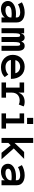

<svg xmlns="http://www.w3.org/2000/svg" viewBox="1566 -2244 688 3863"><g transform="rotate(90 1909.5 -313.0)"><path d="M-2 -130.9Q-2 -170.9 19.5 -200.9Q41 -231 75.9 -251Q110.8 -271 156 -281Q201.2 -291 248 -291Q273.9 -291 292.5 -290Q311 -289.1 330.1 -287.1V-305.2Q330.1 -340.8 302.5 -358.4Q274.9 -376 230 -376Q189 -376 146.5 -364.5Q104 -353 65.9 -331.1L24.9 -410.2Q69.8 -436 121.3 -450.9Q172.9 -465.8 230 -465.8Q267.1 -465.8 303 -457.5Q338.9 -449.2 367.4 -430.2Q396 -411.1 413.1 -380.6Q430.2 -350.1 430.2 -305.2V0H330.1V-66.9Q306.2 -29.8 259.5 -9.3Q212.9 11.2 159.2 11.2Q126 11.2 96.4 2.2Q66.9 -6.8 45.4 -24.9Q23.9 -43 11 -69.6Q-2 -96.2 -2 -130.9ZM185.1 -79.1Q214.8 -79.1 241 -86.7Q267.1 -94.2 287.1 -107.7Q307.1 -121.1 318.6 -140.1Q330.1 -159.2 330.1 -182.1V-199.2Q306.2 -203.1 285.2 -203.6Q264.2 -204.1 248 -204.1Q173.8 -204.1 136 -184.6Q98.1 -165 98.1 -136.2Q98.1 -79.1 185.1 -79.1Z M1001 0H899.9V-312Q899.9 -344.2 893.3 -359.6Q886.7 -375 870.1 -375Q839.8 -375 831.8 -341.1Q823.7 -307.1 823.7 -242.2V0H722.7V-312Q722.7 -344.2 715.8 -359.6Q709 -375 691.9 -375Q662.1 -375 654.5 -341.1Q647 -307.1 647 -242.2V0H545.9V-455.1H647.9V-389.2Q658.7 -426.8 679.7 -446.3Q700.7 -465.8 735.8 -465.8Q765.1 -465.8 784.9 -448Q804.7 -430.2 812 -398.9Q829.1 -433.1 847.4 -449.5Q865.7 -465.8 903.8 -465.8Q950.7 -465.8 975.8 -431.4Q1001 -397 1001 -327.1Z M1184.6 -189Q1191.9 -142.1 1229.2 -111.1Q1266.6 -80.1 1329.6 -80.1Q1378.9 -80.1 1415.3 -95.5Q1451.7 -110.8 1478 -136.2L1529.8 -64.9Q1485.8 -21 1436.8 -4.9Q1387.7 11.2 1329.6 11.2Q1276.9 11.2 1231.4 -6.3Q1186 -23.9 1152.8 -55.4Q1119.6 -86.9 1100.8 -130.4Q1082 -173.8 1082 -227.1Q1082 -278.8 1099.4 -322.5Q1116.7 -366.2 1148.2 -398.2Q1179.7 -430.2 1223.6 -448Q1267.6 -465.8 1320.8 -465.8Q1376 -465.8 1420.9 -447Q1465.8 -428.2 1497.8 -392.6Q1529.8 -356.9 1547.9 -305.4Q1565.9 -253.9 1565.9 -189ZM1451.7 -277.8Q1443.8 -321.8 1406.2 -348.4Q1368.7 -375 1320.8 -375Q1272.9 -375 1234.9 -348.4Q1196.8 -321.8 1189 -277.8Z M2081.5 -347.2Q2063.5 -356 2044.7 -360.6Q2025.9 -365.2 2001.5 -365.2Q1967.8 -365.2 1938.2 -355.2Q1908.7 -345.2 1887.2 -325.2Q1865.7 -305.2 1853.8 -275.1Q1841.8 -245.1 1841.8 -204.1V-90.8H1943.8V0H1637.7V-90.8H1740.7V-363.8H1637.7V-455.1H1841.8V-340.8Q1866.7 -409.2 1915.3 -437.5Q1963.9 -465.8 2030.8 -465.8Q2051.8 -465.8 2074.7 -461.4Q2097.7 -457 2119.6 -445.8Z M2472.7 -514.2H2349.6V-637.2H2472.7ZM2565.4 0H2259.8V-90.8H2360.4V-363.8H2259.8V-455.1H2461.4V-90.8H2565.4Z M3183.6 0H3052.7L2900.4 -184.1L2854.5 -137.2V0H2753.4V-637.2H2854.5V-262.2L3036.6 -455.1H3175.3L2965.3 -246.1Z M3273.4 -130.9Q3273.4 -170.9 3294.9 -200.9Q3316.4 -231 3351.3 -251Q3386.2 -271 3431.4 -281Q3476.6 -291 3523.4 -291Q3549.3 -291 3567.9 -290Q3586.4 -289.1 3605.5 -287.1V-305.2Q3605.5 -340.8 3577.9 -358.4Q3550.3 -376 3505.4 -376Q3464.4 -376 3421.9 -364.5Q3379.4 -353 3341.3 -331.1L3300.3 -410.2Q3345.2 -436 3396.7 -450.9Q3448.2 -465.8 3505.4 -465.8Q3542.5 -465.8 3578.4 -457.5Q3614.3 -449.2 3642.8 -430.2Q3671.4 -411.1 3688.5 -380.6Q3705.6 -350.1 3705.6 -305.2V0H3605.5V-66.9Q3581.5 -29.8 3534.9 -9.3Q3488.3 11.2 3434.6 11.2Q3401.4 11.2 3371.8 2.2Q3342.3 -6.8 3320.8 -24.9Q3299.3 -43 3286.4 -69.6Q3273.4 -96.2 3273.4 -130.9ZM3460.4 -79.1Q3490.2 -79.1 3516.4 -86.7Q3542.5 -94.2 3562.5 -107.7Q3582.5 -121.1 3594 -140.1Q3605.5 -159.2 3605.5 -182.1V-199.2Q3581.5 -203.1 3560.5 -203.6Q3539.6 -204.1 3523.4 -204.1Q3449.2 -204.1 3411.4 -184.6Q3373.5 -165 3373.5 -136.2Q3373.5 -79.1 3460.4 -79.1Z"/></g></svg>

Font: Anonymous Pro
Style: Bold
Weight: 700
Monospace: yes
Designer: Mark Simonson
Version: Version 1.003